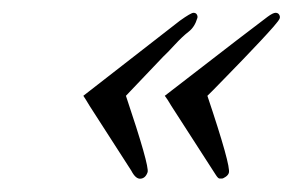

<svg xmlns="http://www.w3.org/2000/svg" viewBox="-20 -346 453 297"><path d="M174.8 -197.8Q211.4 -88.9 208.3 -79.6Q205.1 -70.3 197.5 -69.6Q189.9 -68.8 183.1 -82L118.7 -182.1Q112.3 -192.9 108.9 -197.8L258.3 -314Q275.4 -326.2 279.3 -326.2Q283.2 -326.2 284.7 -323.2Q286.1 -320.3 285.2 -317.9Q281.2 -304.2 271.7 -296.9Q262.2 -289.6 250.2 -276.6Q238.3 -263.7 232.4 -258.3ZM300.8 -197.8Q337.4 -88.9 334 -78.6Q333 -75.2 329.1 -72.5Q325.2 -69.8 323.2 -69.8H319.8Q317.4 -69.8 314 -75.2Q310.5 -80.6 309.6 -82L245.1 -182.1Q238.8 -192.9 234.9 -197.8L346.2 -283.7Q385.7 -314 394 -320.1Q402.3 -326.2 406.2 -326.2Q410.2 -326.2 411.9 -323.2Q413.6 -320.3 412.6 -317.4Q411.6 -314.5 403.1 -304.7Q394.5 -294.9 382.6 -282.2Q370.6 -269.5 356.2 -254.4Q341.8 -239.3 330.1 -227.5Q318.4 -215.8 309.6 -206.5Z"/></svg>

Font: RIT Rachana
Style: Italic
Weight: 400
Designer: Hussain KH
Version: 1.5.2